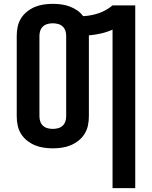

<svg xmlns="http://www.w3.org/2000/svg" viewBox="-20 -763 790 998"><path d="M565 215V-609Q536 -596 505 -589Q474 -582 442 -579V-158Q442 -134 437 -110.5Q432 -87 419.5 -67Q407 -47 388 -32Q369 -17 347.5 -8Q326 1 302 4.5Q278 8 254 8Q231 8 207 4.5Q183 1 161.5 -8Q140 -17 121 -32Q102 -47 89.5 -67Q77 -87 72 -110.5Q67 -134 67 -158V-578Q67 -601 72 -624.5Q77 -648 89.5 -668Q102 -688 121 -703Q140 -718 161.5 -727Q183 -736 207 -739.5Q231 -743 254 -743Q277 -743 299 -740Q321 -737 341.5 -729.5Q362 -722 380.5 -709.5Q399 -697 412 -679Q454 -681 493.5 -694.5Q533 -708 565 -735H683V215ZM254 -93Q268 -93 281.5 -96.5Q295 -100 305 -109Q315 -118 319.5 -131Q324 -144 324 -158V-578Q324 -591 319.5 -604Q315 -617 305 -626Q295 -635 281.5 -638.5Q268 -642 254 -642Q241 -642 227.5 -638.5Q214 -635 204 -626Q194 -617 189.5 -604Q185 -591 185 -578V-158Q185 -144 189.5 -131Q194 -118 204 -109Q214 -100 227.5 -96.5Q241 -93 254 -93Z"/></svg>

Font: Iosevka Book
Style: Bold
Weight: 700
Designer: Belleve Invis
Foundry: Belleve Invis
Version: Version 28.0.7; ttfautohint (v1.8.3)